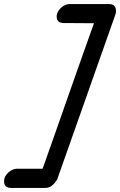

<svg xmlns="http://www.w3.org/2000/svg" viewBox="-46 -761 589 942"><path d="M9 161Q-26 161 -26 129Q-26 114 -19 102.5Q-12 91 -2.5 83Q7 75 17.5 71Q28 67 35 67H163Q196 -26 227 -114Q258 -202 288.5 -289.5Q319 -377 350.5 -465.5Q382 -554 415 -647Q378 -647 341 -647.5Q304 -648 267 -648Q232 -648 232 -680Q232 -692 238 -703Q244 -714 253 -722.5Q262 -731 273 -736Q284 -741 293 -741H489Q523 -741 523 -707Q523 -702 522.5 -698.5Q522 -695 519 -689L521 -692Q449 -489 377.5 -285.5Q306 -82 234 121V120Q209 161 178 161Z"/></svg>

Font: Discipuli Britannica Bold
Style: Regular
Weight: 700
Designer: Peter Wiegel
Foundry: Peter Wiegel
Version: Version 0.001 2009